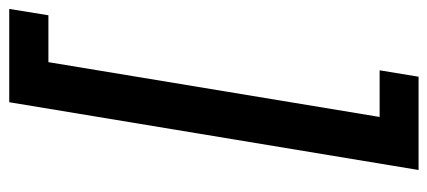

<svg xmlns="http://www.w3.org/2000/svg" viewBox="-281 -530 948 426"><g transform="rotate(-90 193.0 -317.0)"><path d="M28.8 137.7 179.2 -770.5H386.2L372.1 -683.6H268.1L146.5 51.3H250L235.8 137.7Z"/></g></svg>

Font: Inter 18pt Medium
Style: Italic
Weight: 500
Italic angle: -9.3988°
Designer: Rasmus Andersson
Foundry: rsms
Version: Version 4.001;git-66647c0bb